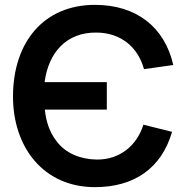

<svg xmlns="http://www.w3.org/2000/svg" viewBox="-20 -755 763 790"><path d="M370.5 15C531 15 644 -61.5 688 -212.5L570 -242C543.5 -156.5 473 -97.5 378 -98.5C312 -99.5 249.5 -123.5 212 -175C182.5 -213 169.5 -257 164.5 -304H419.5V-417H163.5C179.5 -539 253.5 -623 378 -621C476.5 -620 547.5 -562 572.5 -470.5L693 -487.5C657 -645 540 -735 370.5 -735C161.5 -735 34.5 -583.5 33.5 -360C32.5 -150 158.5 15 370.5 15Z"/></svg>

Font: Manrope
Style: Bold
Weight: 700
Designer: Mikhail Sharanda
Foundry: Mikhail Sharanda
Version: Version 4.505;FEAKit 1.0